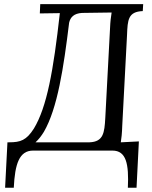

<svg xmlns="http://www.w3.org/2000/svg" viewBox="-20 -720 728 918"><path d="M587.4 -553.7C590.3 -625 592.3 -664.1 662.6 -667L664.6 -700.2H172.4L170.4 -655.8L266.1 -657.2C235.4 -381.8 204.1 -208 142.1 -105.5C106.4 -49.3 78.1 -39.6 23.9 -39.6H15.6L4.4 177.7H45.9C51.3 63.5 72.3 0 138.2 0H517.6C583.5 0 596.7 63.5 591.3 177.7H632.8L644 -43.9L559.1 -39.6H557.6C560.5 -56.6 563.5 -83 564.5 -119.1ZM149.9 -39.6C164.6 -53.2 177.7 -69.8 189.9 -89.8C254.9 -202.1 284.2 -396 310.5 -611.3C316.4 -637.7 333.5 -655.8 372.1 -658.2L513.7 -660.2C510.3 -640.1 507.3 -615.2 506.3 -587.9L483.4 -155.8C479.5 -84.5 474.1 -42.5 408.7 -39.6Z"/></svg>

Font: Lora Italic
Style: Regular
Weight: 400
Italic angle: -3°
Designer: Olga Karpushina, Alexei Vanyashin
Foundry: Cyreal
Version: Version 1.011;PS 001.011;hotconv 1.0.70;makeotf.lib2.5.58329